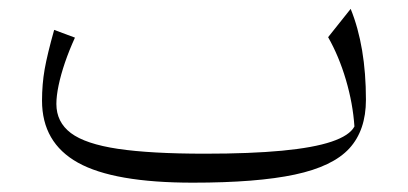

<svg xmlns="http://www.w3.org/2000/svg" viewBox="-20 -398 900 424"><path d="M762.7 -118.7Q752 -98.6 712.2 -85.2Q672.4 -71.8 602.8 -65.2Q533.2 -58.6 432.6 -58.6Q312.5 -58.6 240.5 -69.3Q168.5 -80.1 136.5 -104.2Q104.5 -128.4 104.5 -168.5Q104.5 -186 109.4 -209.5Q114.3 -232.9 123.5 -260Q132.8 -287.1 145.5 -314.9L99.6 -332Q84.5 -278.3 78.6 -245.1Q72.8 -211.9 72.8 -175.8Q72.8 -83 152.1 -38.8Q231.4 5.4 405.8 5.4Q547.4 5.4 631.1 -12.5Q714.8 -30.3 751.5 -70.3Q788.1 -110.4 788.1 -177.7Q788.1 -295.4 754.4 -378.4L704.6 -315.9Q728.5 -273.9 743.9 -221.7Q759.3 -169.4 762.7 -118.7Z"/></svg>

Font: Pinar VF
Style: Regular
Weight: 300
Designer: Amin Abedi
Version: Version 2.000